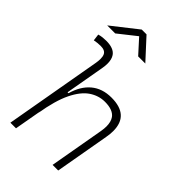

<svg xmlns="http://www.w3.org/2000/svg" viewBox="-274 -1036 1134 1134"><g transform="rotate(45 293.0 -469.0)"><path d="M399.4 0 460 -344.2Q463.9 -366.7 463.9 -385.7Q463.9 -424.3 447.3 -447.8Q421.9 -482.4 355 -482.4Q302.7 -482.4 257.3 -451.7Q211.9 -420.9 177.2 -349.6Q142.6 -278.3 122.6 -156.2L125 -175.3L93.8 0H46.9L153.3 -604Q157.2 -625.5 157.2 -641.6Q157.2 -662.1 151.4 -674.8Q140.6 -697.8 104.5 -697.8Q91.3 -697.8 77.9 -696.5Q64.5 -695.3 51.3 -692.4L45.9 -734.9Q60.5 -739.3 75.4 -741Q90.3 -742.7 105.5 -742.7Q168.9 -742.7 191.4 -709.5Q206.1 -688 206.1 -652.3Q206.1 -632.8 201.7 -608.9L158.7 -365.7H166.5Q188 -442.9 238 -485.1Q288.1 -527.3 364.7 -527.3Q511.7 -527.3 511.7 -394.5Q511.7 -370.1 506.3 -340.3L446.3 0ZM44.9 -810.5 206.5 -937.5H246.6L363.3 -810.5H303.7L223.6 -898.9L111.8 -810.5Z"/></g></svg>

Font: CaskaydiaCove NFP ExtraLight
Style: Italic
Weight: 200
Italic angle: -10°
Designer: Aaron Bell
Foundry: Saja Typeworks
Version: Version 2111.001; VTT 6.35;Nerd Fonts 3.1.1